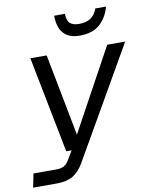

<svg xmlns="http://www.w3.org/2000/svg" viewBox="-100 -801 807 1021"><g transform="rotate(-10 303.5 -290.5)"><path d="M-5 150 10 76H131Q159 76 174.5 67.5Q190 59 201 40L231 -10H202L100 -530H188L281 -48L254 -52L515 -530H612L269 67Q244 110 210.5 130Q177 150 124 150ZM380 -603Q323 -603 293.5 -635Q264 -667 264 -731H322Q322 -694 338.5 -679.5Q355 -665 388 -665Q426 -665 450 -681Q474 -697 486 -731H544Q528 -673 489 -638Q450 -603 380 -603Z"/></g></svg>

Font: Geist Mono
Style: Italic
Weight: 400
Italic angle: -12°
Monospace: yes
Designer: Basement.studio, Andrés Briganti, Mateo Zaragoza
Foundry: Basement.studio, Vercel, Andrés Briganti, Guido Ferreyra, Mateo Zaragoza
Version: Version 1.500